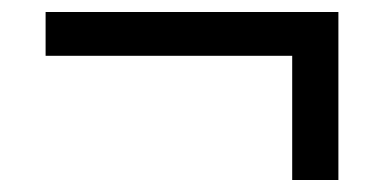

<svg xmlns="http://www.w3.org/2000/svg" viewBox="-20 -445 640 320"><path d="M467 -145V-352H56V-425H544V-145Z"/></svg>

Font: Nunito Sans 12pt SemiBold
Style: Regular
Weight: 600
Designer: Vernon Adams
Foundry: Vernon Adams
Version: Version 3.101;gftools[0.9.27]